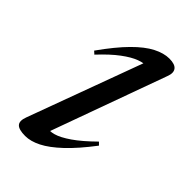

<svg xmlns="http://www.w3.org/2000/svg" viewBox="-162 -540 605 605"><g transform="rotate(45 141.0 -237.0)"><path d="M32.5 -33.5 178 -429 189.5 -416Q175 -418 154 -410.2Q133 -402.5 105.8 -382.2Q78.5 -362 44.5 -325.5L35 -334Q74.5 -389.5 107 -422.2Q139.5 -455 167.8 -469.5Q196 -484 220.5 -484Q246 -484 254.5 -472.5Q263 -461 255 -440.5L110 -40L99.5 -58.5Q113 -54 133 -59.5Q153 -65 181.8 -84.8Q210.5 -104.5 248.5 -142L257.5 -133Q218 -81 184.5 -49.5Q151 -18 123.2 -4Q95.5 10 71.5 10Q43 10 33.5 -0.2Q24 -10.5 32.5 -33.5Z"/></g></svg>

Font: Newsreader 48pt
Style: Italic
Weight: 400
Italic angle: -17°
Version: Version 1.003